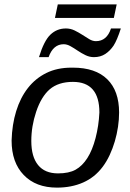

<svg xmlns="http://www.w3.org/2000/svg" viewBox="-20 -847 596 877"><path d="M524 -333Q524 -301 519 -267.5Q514 -234 504.5 -201.5Q495 -169 481 -139Q467 -109 449 -85Q413 -37 360 -13.5Q307 10 240 10Q144 10 88.5 -47.5Q33 -105 33 -205Q35 -278 54 -339.5Q73 -401 107.5 -445Q142 -489 191.5 -513.5Q241 -538 306 -538H313Q416 -538 470 -485Q524 -432 524 -333ZM434 -333Q434 -473 313 -473Q247 -473 207 -439Q168 -405 145 -336Q123 -270 123 -203Q123 -131 154 -93Q185 -55 245 -55Q295 -55 325.5 -72Q356 -89 379 -125Q402 -161 416.5 -216.5Q431 -272 434 -333ZM409 -586Q389 -586 370.5 -595Q352 -604 335 -615.5Q318 -627 302 -636Q286 -645 271 -645Q223 -645 202 -586H158Q181 -661 210.5 -689Q240 -717 281 -717Q302 -717 320.5 -708Q339 -699 356 -688Q373 -677 388 -668Q403 -659 418 -659Q468 -659 487 -717H532Q515 -664 499 -639Q483 -615 461 -600.5Q439 -586 409 -586ZM500 -765H231L244 -827H513Z"/></svg>

Font: Libra Sans Modern
Style: Italic
Weight: 400
Italic angle: -12°
Foundry: Stefan Peev, Context Ltd
Version: Version 1.000